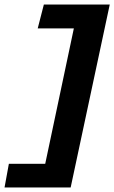

<svg xmlns="http://www.w3.org/2000/svg" viewBox="-67 -726 503 845"><path d="M-47 99 -28 -5H132L258 -601H99L126 -706H416L244 99Z"/></svg>

Font: Kanit Medium
Style: Italic
Weight: 500
Italic angle: -12°
Designer: Katatrad Team
Foundry: CadsonDemak
Version: Version 2.000; ttfautohint (v1.8.3)